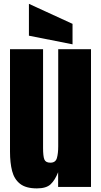

<svg xmlns="http://www.w3.org/2000/svg" viewBox="-20 -994 539 1021"><path d="M176.3 7.8Q117.7 7.8 86.7 -16.6Q55.7 -41 44.4 -84.7Q33.2 -128.4 33.2 -187V-732.4H209V-207.5Q209 -163.6 215.8 -146.2Q222.7 -128.9 248 -128.9Q275.4 -128.9 282.5 -153.3Q289.6 -177.7 289.6 -216.3V-732.4H463.9V0H289.1V-78.1Q272.5 -36.1 249.3 -14.2Q226.1 7.8 176.3 7.8ZM365.7 -758.3 133.8 -804.2V-973.6L365.7 -867.2Z"/></svg>

Font: Anton SC
Style: Regular
Weight: 400
Designer: Vernon Adams
Foundry: Vernon Adams
Version: Version 2.116; ttfautohint (v1.8.4.7-5d5b)